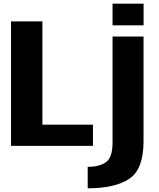

<svg xmlns="http://www.w3.org/2000/svg" viewBox="-20 -791 864 1041"><path d="M39.7 0H484V-114.9H209.9V-675H39.7ZM455.5 229.9Q603.8 229.9 681 178.2Q758.2 126.6 758.2 -24.1V-593H590.2V-17.5Q590.2 61.7 555.2 87.7Q520.1 113.6 455.5 113.6ZM590.2 -771V-653.7H758.5V-771Z"/></svg>

Font: Anybody Thin
Style: Regular
Weight: 100
Designer: Tyler Finck
Foundry: Etcetera Type Company
Version: Version 1.114;gftools[0.9.25]